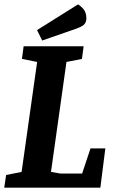

<svg xmlns="http://www.w3.org/2000/svg" viewBox="-25 -860 519 880"><path d="M-5.5 0 3 -58 74 -72 145.2 -576 75.6 -590 83.3 -648H358.3L350.6 -590L279.6 -576L208.7 -72L251.3 -64.8H351.5L389.8 -179.8H457.8L435 0ZM168.3 -674.3 144.8 -722.1 332.4 -839.7Q344.7 -833.5 357.8 -817.9Q370.9 -802.4 370.9 -774.8Q370.9 -761.9 363.2 -750.8Q355.5 -739.7 325.4 -728.9Z"/></svg>

Font: Faustina Light
Style: Italic
Weight: 300
Italic angle: -8°
Designer: Alfonso Garcia
Foundry: http://www.omnibus-type.com
Version: Version 1.200